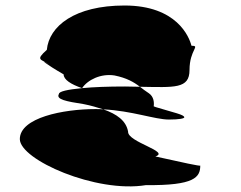

<svg xmlns="http://www.w3.org/2000/svg" viewBox="-20 -660 876 697"><path d="M52 -155C52 -80 329 42 510 12C687 14 707 -17 707 -59C707 -56 643 -70 544 -92C599 -110 443 -144 445 -182C438 -222 404 -246 355 -263C345 -264 336 -264 326 -264C210 -264 52 -233 52 -155ZM150 -479C106 -440 130 -446 160 -425C119 -450 145 -428 211 -390C211 -371 237 -354 278 -340C298 -370 346 -394 396 -386C440 -377 466 -362 488 -345C614 -343 668 -337 668 -406C668 -480 709 -494 675 -494C667 -526 622 -640 432 -640C251 -640 158 -565 150 -479ZM194 -319C182 -299 220 -292 284 -282C310 -277 333 -270 355 -263C458 -258 543 -226 593 -226C631 -226 649 -230 649 -234C649 -244 611 -251 546 -271L538 -274C540 -289 538 -309 521 -321C509 -329 498 -337 488 -345C471 -345 453 -346 434 -346C372 -346 319 -344 278 -340C225 -335 194 -328 194 -319Z"/></svg>

Font: Ampere
Style: SuExt
Weight: 400
Version: Version 1